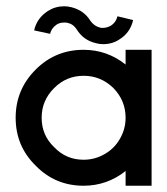

<svg xmlns="http://www.w3.org/2000/svg" viewBox="-20 -593 534 613"><path d="M247 0C297 0 342 -16 381 -47V0H464V-434H381V-387C342 -418 297 -434 247 -434C187 -434 136 -413 94 -371C51 -328 30 -277 30 -217C30 -157 51 -106 94 -64C136 -21 187 0 247 0ZM247 -83C210 -83 179 -96 153 -123C126 -149 113 -180 113 -217C113 -254 126 -285 153 -312C179 -338 210 -351 247 -351C284 -351 315 -338 342 -312C368 -285 381 -254 381 -217C381 -193 375 -171 363 -150C351 -129 335 -113 314 -101C293 -89 271 -83 247 -83ZM405 -529 355 -541C352 -528 345 -518 334 -511C325 -506 316 -504 309 -504C304 -504 301 -504 299 -505C287 -508 277 -515 269 -526C255 -549 235 -563 208 -570C200 -572 192 -573 185 -573C166 -573 149 -568 133 -558C110 -543 95 -523 89 -496L140 -485C142 -496 149 -506 160 -514C167 -519 176 -521 185 -521C190 -521 193 -521 196 -520C209 -517 218 -510 225 -499C239 -476 260 -461 287 -455C294 -453 301 -452 309 -452C329 -452 346 -457 361 -467C384 -481 399 -502 405 -529Z"/></svg>

Font: Kunika
Style: Regular
Weight: 400
Designer: Leo Kuroshita
Foundry: kurogedelic
Version: Version 1.000;PS 001.000;hotconv 1.0.88;makeotf.lib2.5.64775